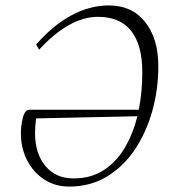

<svg xmlns="http://www.w3.org/2000/svg" viewBox="-20 -675 637 707"><path d="M381 -655Q466 -655 514.5 -594Q563 -533 563 -431Q563 -346 541 -267Q519 -188 477 -125Q435 -62 374 -25Q313 12 235 12Q183 12 143 -14Q103 -40 80 -84.5Q57 -129 57 -184Q57 -214 64.5 -242.5Q72 -271 89 -271H491Q504 -336 504 -410Q504 -509 463 -561Q422 -613 341 -613Q287 -613 232.5 -582Q178 -551 124 -492L113 -511Q174 -581 242 -618Q310 -655 381 -655ZM109 -185Q109 -110 147 -64Q185 -18 251 -18Q315 -18 362 -48.5Q409 -79 439.5 -131Q470 -183 486 -247L113 -239Q109 -210 109 -185Z"/></svg>

Font: Petrona ExtraLight
Style: Italic
Weight: 200
Italic angle: -9°
Designer: Ringo R. Seeber
Foundry: Ringo R. Seeber
Version: Version 2.001; ttfautohint (v1.8.3)